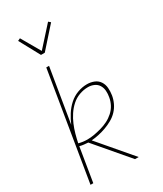

<svg xmlns="http://www.w3.org/2000/svg" viewBox="-235 -1053 970 1140"><g transform="rotate(-30 250.0 -482.5)"><path d="M337 0 146 -224Q132 -225 117.5 -226.5Q103 -228 89 -232L51 0H32L153 -735H172L111 -366Q124 -397 143 -427Q162 -457 188 -480.5Q214 -504 246.5 -516Q279 -528 312 -528Q337 -528 359.5 -519Q382 -510 395 -490.5Q408 -471 410 -446Q412 -421 408 -396Q404 -371 392.5 -346.5Q381 -322 362.5 -302.5Q344 -283 320 -269.5Q296 -256 271 -247Q246 -238 220.5 -232.5Q195 -227 170 -225L362 0ZM151 -242Q175 -242 199.5 -246.5Q224 -251 249 -258Q274 -265 297 -276.5Q320 -288 340 -306Q360 -324 372 -347Q384 -370 388 -395Q392 -416 390.5 -437.5Q389 -459 378.5 -476Q368 -493 349 -501.5Q330 -510 308 -510Q279 -510 249.5 -499.5Q220 -489 196.5 -468Q173 -447 155.5 -420.5Q138 -394 126 -365.5Q114 -337 106 -308Q98 -279 92 -250Q106 -246 121 -244Q136 -242 151 -242ZM163 -815 87 -955 104 -963 179 -833 298 -965 312 -953 189 -815Z"/></g></svg>

Font: Iosevka Term Curly Thin
Style: Italic
Weight: 100
Italic angle: -9°
Designer: Belleve Invis
Foundry: Belleve Invis
Version: Version 32.3.0